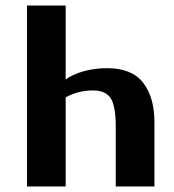

<svg xmlns="http://www.w3.org/2000/svg" viewBox="-20 -670 626 690"><path d="M216 -650V-384L219 -386Q222 -389 228 -392.5Q234 -396 242.5 -400Q251 -404 263.5 -408.5Q276 -413 290.5 -416.5Q305 -420 324.5 -422.5Q344 -425 365 -425Q454 -425 494.5 -372.5Q535 -320 535 -231V0H396V-214Q396 -290 377.5 -317.5Q359 -345 314 -345Q261 -345 216 -320V0H77V-650Z"/></svg>

Font: Arsenal
Style: Bold
Weight: 700
Designer: Andrij Shevchenko
Foundry: Stairsfor
Version: Version 2.001;PS 002.001;hotconv 1.0.88;makeotf.lib2.5.64775